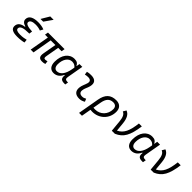

<svg xmlns="http://www.w3.org/2000/svg" viewBox="298 -2331 4093 4093"><g transform="rotate(45 2344.0 -285.0)"><path d="M258.3 9.8C338.4 9.8 406.7 1 460.4 -13.7L452.1 -87.9C408.2 -77.6 356 -64.9 275.4 -64.9C189 -64.9 146.5 -85.4 146.5 -126.5C146.5 -194.3 236.3 -219.7 373 -219.7H398.9L409.2 -293.5C274.9 -298.8 207.5 -325.2 207.5 -370.6C207.5 -432.1 278.8 -452.6 358.4 -452.6C415.5 -452.6 465.8 -443.8 511.7 -425.8L548.3 -494.6C496.1 -516.6 433.6 -527.3 360.8 -527.3C230 -527.3 122.1 -488.3 122.1 -378.4C122.1 -324.7 158.7 -288.1 232.4 -267.6L230.5 -257.8C130.9 -244.1 60.1 -200.2 60.1 -106.4C60.1 -28.3 126 9.8 258.3 9.8ZM346.2 -609.4H428.2L557.6 -794.9H456.5Z M1008.3 9.8C1044.9 9.8 1067.4 5.9 1098.1 -4.4L1089.8 -78.1C1066.4 -71.3 1048.8 -66.9 1031.2 -66.9C992.7 -66.9 986.8 -89.4 996.1 -141.6L1048.8 -440.9H1151.4L1164.6 -517.6H664.6L651.4 -440.9H738.3L660.6 0H745.6L823.2 -440.9H963.9L910.2 -136.7C892.1 -34.7 923.3 9.8 1008.3 9.8Z M1601.1 -444.3H1595.7C1574.7 -492.2 1540.5 -522.5 1464.4 -522.5C1307.6 -522.5 1203.6 -385.3 1203.6 -179.2C1203.6 -59.1 1258.8 10.3 1356 10.3C1443.4 10.3 1512.7 -39.6 1550.8 -128.4H1562.5C1550.3 -32.7 1582.5 4.9 1676.3 4.9H1707L1719.7 -66.9H1697.8C1641.1 -66.9 1624.5 -91.3 1634.3 -147L1699.2 -517.6H1614.3ZM1469.2 -445.8C1531.2 -445.8 1567.9 -417.5 1590.8 -386.2L1580.1 -325.7C1550.3 -157.7 1475.6 -66.4 1379.4 -66.4C1322.3 -66.4 1288.6 -110.4 1288.6 -188C1288.6 -335 1361.3 -445.8 1469.2 -445.8Z M2237.3 -95.7C2200.7 -74.7 2178.2 -66.9 2143.1 -66.9C2078.1 -66.9 2045.9 -98.1 2049.8 -157.7C2054.2 -225.6 2092.8 -275.4 2109.4 -345.2C2138.7 -464.4 2084.5 -527.3 1958 -527.3C1919.4 -527.3 1880.9 -524.4 1842.8 -513.7L1853 -440.4C1882.8 -448.2 1912.6 -451.7 1942.4 -451.7C2012.7 -451.7 2042 -418.5 2025.9 -355C2010.7 -293.9 1969.2 -226.1 1964.8 -153.3C1958 -46.4 2015.1 9.8 2130.4 9.8C2185.5 9.8 2226.1 -8.3 2264.6 -31.2Z M2716.3 -527.3C2551.3 -527.3 2460.4 -441.4 2427.7 -253.9L2343.8 224.6H2430.7L2469.2 6.3C2487.3 8.3 2504.9 9.8 2523.4 9.8C2732.9 9.8 2890.6 -145.5 2890.6 -351.6C2890.6 -463.9 2827.1 -527.3 2716.3 -527.3ZM2482.4 -70.3 2514.2 -250.5C2538.1 -387.7 2597.2 -450.7 2701.7 -450.7C2767.6 -450.7 2805.2 -412.6 2805.2 -346.7C2805.2 -187.5 2688.5 -67.4 2534.2 -67.4C2515.1 -67.4 2497.6 -68.4 2482.4 -70.3Z M3106.4 0.5 3111.8 -1.5 3110.4 0.5 3197.8 0C3378.4 -76.7 3452.1 -212.4 3494.1 -517.6H3406.2C3376 -268.6 3321.8 -146 3182.1 -78.6L3162.6 -281.2C3148.9 -415.5 3104.5 -497.6 3022.9 -527.3L2981.4 -457C3041.5 -433.1 3071.3 -373 3082.5 -253.4Z M3944.8 -444.3H3939.5C3918.5 -492.2 3884.3 -522.5 3808.1 -522.5C3651.4 -522.5 3547.4 -385.3 3547.4 -179.2C3547.4 -59.1 3602.5 10.3 3699.7 10.3C3787.1 10.3 3856.4 -39.6 3894.5 -128.4H3906.2C3894 -32.7 3926.3 4.9 4020 4.9H4050.8L4063.5 -66.9H4041.5C3984.9 -66.9 3968.3 -91.3 3978 -147L4043 -517.6H3958ZM3813 -445.8C3875 -445.8 3911.6 -417.5 3934.6 -386.2L3923.8 -325.7C3894 -157.7 3819.3 -66.4 3723.1 -66.4C3666 -66.4 3632.3 -110.4 3632.3 -188C3632.3 -335 3705.1 -445.8 3813 -445.8Z M4278.3 0.5 4283.7 -1.5 4282.2 0.5 4369.6 0C4550.3 -76.7 4624 -212.4 4666 -517.6H4578.1C4547.9 -268.6 4493.7 -146 4354 -78.6L4334.5 -281.2C4320.8 -415.5 4276.4 -497.6 4194.8 -527.3L4153.3 -457C4213.4 -433.1 4243.2 -373 4254.4 -253.4Z"/></g></svg>

Font: Cascadia Mono SemiLight
Style: Italic
Weight: 350
Italic angle: -10°
Monospace: yes
Designer: Aaron Bell
Foundry: Saja Typeworks
Version: Version 2404.023